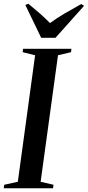

<svg xmlns="http://www.w3.org/2000/svg" viewBox="-37 -1003 468 1023"><path d="M-17 0 -14.5 -18.5 58 -34.5 150 -708.5 83.5 -725 86 -743H343.5L341.5 -725L272 -708.5L179.5 -34.5L248 -18.5L245.5 0ZM182.5 -801.5 98 -976.5 114 -983Q144 -958.5 173.5 -932.8Q203 -907 229.5 -880Q265 -906.5 307.2 -931.2Q349.5 -956 396 -981.5L411 -972L258.5 -801.5Z"/></svg>

Font: Merriweather 144pt Medium
Style: Italic
Weight: 500
Italic angle: -7.8°
Version: Version 2.101